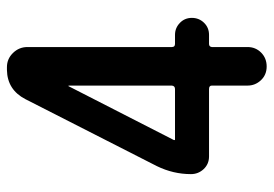

<svg xmlns="http://www.w3.org/2000/svg" viewBox="-135 -635 770 540"><g transform="rotate(-90 250.0 -365.0)"><path d="M126 -260.7V-259.8Q126 -257.8 127 -257.8H269.5Q278.3 -257.8 279.3 -266.6V-555.7Q279.3 -557.6 278.3 -557.6Q277.3 -557.6 277.3 -556.6ZM80.1 -162.1Q58.6 -162.1 44.4 -177.2Q30.3 -192.4 30.3 -212.9Q30.3 -262.7 52.7 -308.6L241.2 -678.7Q267.6 -729.5 323.2 -730.5H331.1Q354.5 -730.5 371.1 -713.4Q387.7 -696.3 387.7 -672.9V-266.6Q387.7 -257.8 396.5 -257.8H421.9Q441.4 -257.8 455.6 -244.1Q469.7 -230.5 469.7 -210.4Q469.7 -190.4 456.1 -176.3Q442.4 -162.1 421.9 -162.1H396.5Q388.7 -162.1 387.7 -154.3V-53.7Q387.7 -31.2 372.1 -15.6Q356.4 0 333 0Q309.6 0 294.4 -16.1Q279.3 -32.2 279.3 -53.7V-154.3Q279.3 -162.1 269.5 -162.1Z"/></g></svg>

Font: Rounded Mgen+ 2m medium
Style: Regular
Weight: 500
Designer: [Source Han Sans]
Ryoko NISHIZUKA  (kana & ideographs); Paul D. Hunt (Latin, Greek & Cyrillic); Wenlong ZHANG  (bopomofo
Version: Version 1.059.20150602